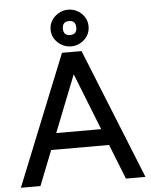

<svg xmlns="http://www.w3.org/2000/svg" viewBox="-61 -977 809 1027"><g transform="rotate(-5 343.5 -463.5)"><path d="M573 0 296 -700H396L678 0ZM9 0 291 -700H391L114 0ZM142 -187V-275H545V-187ZM343 -730Q316 -730 292.5 -743.5Q269 -757 255 -779Q241 -801 241 -828Q241 -856 255 -878Q269 -900 292.5 -913.5Q316 -927 343 -927Q371 -927 394.5 -913.5Q418 -900 431.5 -878Q445 -856 445 -828Q445 -801 431.5 -779Q418 -757 394.5 -743.5Q371 -730 343 -730ZM343 -791Q379 -791 379 -828Q379 -866 343 -866Q307 -866 307 -828Q307 -791 343 -791Z"/></g></svg>

Font: Figtree Light Medium
Style: Regular
Weight: 500
Version: Version 2.001;gftools[0.9.30]